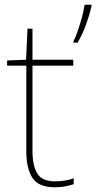

<svg xmlns="http://www.w3.org/2000/svg" viewBox="-20 -780 406 810"><path d="M212 -15Q237 -15 256 -18.5Q275 -22 291 -28V-3Q275 2 256.5 6Q238 10 212 10Q142 10 116.5 -30Q91 -70 91 -140V-503H10V-525L90 -528L96 -659H117V-528H289V-503H117V-143Q117 -82 137 -48.5Q157 -15 212 -15ZM366 -754Q357 -715 342.5 -675Q328 -635 307 -600H290V-606Q298 -621 308 -649.5Q318 -678 326 -708.5Q334 -739 337 -760H366Z"/></svg>

Font: Noto Sans Myanmar UI Thin
Style: Regular
Weight: 100
Designer: Monotype Design Team
Foundry: Monotype Imaging Inc.
Version: Version 2.103; ttfautohint (v1.8.4.7-5d5b)